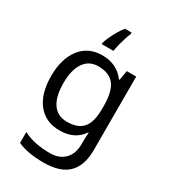

<svg xmlns="http://www.w3.org/2000/svg" viewBox="-238 -880 1090 1233"><g transform="rotate(30 307.5 -263.0)"><path d="M275 -546Q328 -546 370.5 -526Q413 -506 443 -465H448L460 -536H530V9Q530 124 471.5 182Q413 240 290 240Q172 240 97 206V125Q176 167 295 167Q364 167 403.5 126.5Q443 86 443 16V-5Q443 -17 444 -39.5Q445 -62 446 -71H442Q388 10 276 10Q172 10 113.5 -63Q55 -136 55 -267Q55 -395 113.5 -470.5Q172 -546 275 -546ZM287 -472Q220 -472 183 -418.5Q146 -365 146 -266Q146 -167 182.5 -114.5Q219 -62 289 -62Q370 -62 407 -105.5Q444 -149 444 -246V-267Q444 -377 406 -424.5Q368 -472 287 -472ZM363 -754Q355 -737 346.5 -710.5Q338 -684 331 -656Q324 -628 321 -606H234V-615Q239 -633 251 -660Q263 -687 279.5 -715.5Q296 -744 314 -766H363Z"/></g></svg>

Font: Noto Sans Carian
Style: Regular
Weight: 400
Designer: Monotype Design Team
Foundry: Monotype Imaging Inc.
Version: Version 2.002; ttfautohint (v1.8.4.7-5d5b)